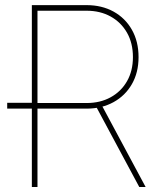

<svg xmlns="http://www.w3.org/2000/svg" viewBox="-20 -748 646 768"><path d="M115.2 -313.5H8.8V-336.9H115.2ZM107.4 0V-727.5H326.2Q387.2 -727.5 434.1 -701.7Q481 -675.8 507.6 -628.9Q534.2 -582 534.2 -519.5Q534.2 -458 507.6 -411.6Q481 -365.2 434.1 -339.4Q387.2 -313.5 326.2 -313.5H119.1V-335.9H326.2Q380.9 -335.9 422.6 -358.9Q464.4 -381.8 488 -423.1Q511.7 -464.4 511.7 -519.5Q511.7 -575.7 488 -617.2Q464.4 -658.7 422.6 -681.9Q380.9 -705.1 326.2 -705.1H129.9V0ZM537.1 0 359.4 -331.1H384.8L562.5 0Z"/></svg>

Font: Inter 18pt Thin
Style: Regular
Weight: 250
Designer: Rasmus Andersson
Foundry: rsms
Version: Version 4.001;git-66647c0bb